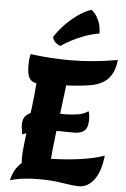

<svg xmlns="http://www.w3.org/2000/svg" viewBox="-70 -1164 809 1231"><g transform="rotate(5 334.5 -548.0)"><path d="M140 -29Q119 -49 112.5 -73.5Q106 -98 106 -128Q106 -159 111.5 -210.5Q117 -262 125 -326Q133 -390 141.5 -459Q150 -528 155.5 -595Q161 -662 161 -719L350 -721Q352 -712 352 -703Q352 -694 352 -683Q352 -651 345.5 -595Q339 -539 330 -470Q321 -401 312 -329Q303 -257 296.5 -191.5Q290 -126 290 -77Q290 -70 290 -64Q290 -58 290 -52ZM42 19Q45 3 55 -23Q65 -49 86.5 -76Q108 -103 145.5 -121.5Q183 -140 241 -140Q301 -140 359.5 -143.5Q418 -147 470 -154Q522 -161 564 -170.5Q606 -180 634 -191Q623 -87 582.5 -34Q542 19 486 19Q448 19 379.5 7.5Q311 -4 225 -4Q185 -4 138.5 0.5Q92 5 42 19ZM95 -280Q93 -295 90 -311.5Q87 -328 87 -343Q87 -383 108 -403Q129 -423 164 -429.5Q199 -436 242 -436Q261 -436 280 -435.5Q299 -435 318.5 -434Q338 -433 356 -433Q399 -433 439 -439.5Q479 -446 506 -466Q510 -454 512 -441Q514 -428 514 -416Q514 -359 490.5 -340Q467 -321 429 -321Q404 -321 381.5 -321Q359 -321 339 -322Q286 -322 246.5 -319Q207 -316 172 -307Q137 -298 95 -280ZM175 -614Q146 -614 128.5 -625Q111 -636 103.5 -661Q96 -686 96 -729Q96 -749 98 -767Q100 -785 104 -798Q162 -790 228 -785.5Q294 -781 360 -781Q437 -781 514 -788.5Q591 -796 664 -809Q657 -736 621.5 -693.5Q586 -651 519 -636Q487 -629 436.5 -624Q386 -619 320 -616.5Q254 -614 175 -614ZM238 -920Q258 -954 295 -994Q332 -1034 378 -1067.5Q424 -1101 469 -1115Q479 -1107 493 -1090Q507 -1073 519 -1043.5Q531 -1014 532 -968Q483 -960 436.5 -942.5Q390 -925 352 -905Q314 -885 290 -867Q271 -872 256 -886.5Q241 -901 238 -920Z"/></g></svg>

Font: Merienda Black
Style: Regular
Weight: 900
Designer: Eduardo Rodriguez Tunni
Foundry: Eduardo Rodriguez Tunni
Version: Version 2.001